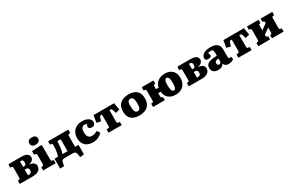

<svg xmlns="http://www.w3.org/2000/svg" viewBox="207 -2500 6597 4376"><g transform="rotate(-30 3505.5 -312.0)"><path d="M37 0V-85L72 -92Q88 -95 93 -104.5Q98 -114 98 -140V-380Q98 -405 92 -414.5Q86 -424 72 -427L30 -434L39 -519H370Q481 -519 526 -485.5Q571 -452 571 -398Q571 -360 541.5 -326.5Q512 -293 445 -279V-277Q518 -267 556.5 -237.5Q595 -208 595 -151Q595 -113 573.5 -78.5Q552 -44 503.5 -22Q455 0 372 0ZM297 -298H330Q357 -298 368.5 -318.5Q380 -339 380 -375Q380 -442 328 -442Q320 -442 312 -442Q304 -442 297 -441ZM331 -78Q362 -78 381 -97Q400 -116 400 -154Q400 -189 384 -207.5Q368 -226 333 -226H297V-80Q305 -79 314 -78.5Q323 -78 331 -78Z M802 -593Q747 -593 716.5 -617.5Q686 -642 686 -688Q686 -733 715.5 -758Q745 -783 802 -783Q859 -783 888 -758Q917 -733 917 -688Q917 -643 886 -618Q855 -593 802 -593ZM651 0V-86L690 -92Q706 -95 711.5 -104.5Q717 -114 717 -141V-348Q717 -382 711 -394.5Q705 -407 682 -411L648 -416L655 -509L899 -522L915 -512V-140Q915 -118 919 -107Q923 -96 942 -92L980 -85V0Z M1534 159 1523 79Q1516 39 1497.5 19.5Q1479 0 1432 0H1218Q1172 0 1153 20Q1134 40 1128 79L1117 153L1010 158V-102H1101Q1121 -155 1132 -223.5Q1143 -292 1143 -384Q1143 -406 1137 -415Q1131 -424 1116 -427L1080 -433L1082 -519H1614V-433L1583 -428Q1563 -425 1558 -416.5Q1553 -408 1553 -388V-102H1642L1641 147ZM1216 -102H1354V-416H1265Q1265 -352 1259 -292Q1253 -232 1242 -183Q1237 -161 1231 -141.5Q1225 -122 1216 -102Z M1956 14Q1870 14 1811 -18.5Q1752 -51 1721 -109Q1690 -167 1690 -245Q1690 -330 1724 -393.5Q1758 -457 1823 -493Q1888 -529 1982 -529Q2053 -529 2101.5 -508.5Q2150 -488 2175.5 -455.5Q2201 -423 2201 -387Q2201 -351 2180 -323Q2159 -295 2108 -295Q2070 -295 2047.5 -310.5Q2025 -326 2025 -355Q2025 -366 2030 -379.5Q2035 -393 2048 -418Q2020 -432 1983 -432Q1940 -432 1915 -395Q1890 -358 1890 -283Q1890 -125 2015 -125Q2050 -125 2083.5 -135Q2117 -145 2157 -170L2211 -94Q2171 -49 2110 -17.5Q2049 14 1956 14Z M2372 0V-85L2423 -92Q2439 -94 2444 -104Q2449 -114 2449 -140V-435H2431Q2410 -435 2398.5 -425Q2387 -415 2375 -377L2353 -307L2247 -334L2278 -519H2819L2850 -334L2743 -307L2722 -379Q2710 -415 2698 -425.5Q2686 -436 2666 -436H2648V-133Q2648 -112 2652 -101Q2656 -90 2672 -89L2720 -84V0Z M3183 14Q3046 14 2972.5 -52.5Q2899 -119 2899 -249Q2899 -347 2937.5 -409Q2976 -471 3045 -500Q3114 -529 3205 -529Q3287 -529 3350 -502.5Q3413 -476 3448.5 -418Q3484 -360 3484 -268Q3484 -129 3406 -57.5Q3328 14 3183 14ZM3197 -91Q3243 -91 3259.5 -129.5Q3276 -168 3276 -249Q3276 -319 3265.5 -356.5Q3255 -394 3235.5 -409Q3216 -424 3189 -424Q3152 -424 3129.5 -395Q3107 -366 3107 -282Q3107 -183 3127 -137Q3147 -91 3197 -91Z M4135 17Q4019 17 3949 -44Q3879 -105 3870 -215H3805V-133Q3805 -112 3809.5 -102Q3814 -92 3829 -89L3854 -84V0H3545V-85L3581 -92Q3596 -95 3601.5 -104.5Q3607 -114 3607 -140V-380Q3607 -405 3601.5 -414.5Q3596 -424 3581 -427L3545 -434L3547 -519H3853V-434L3830 -430Q3814 -427 3809.5 -417Q3805 -407 3805 -385V-318H3875Q3896 -422 3973 -474Q4050 -526 4156 -526Q4229 -526 4288.5 -497.5Q4348 -469 4382.5 -411Q4417 -353 4417 -265Q4417 -177 4383 -113.5Q4349 -50 4285.5 -16.5Q4222 17 4135 17ZM4148 -88Q4178 -88 4193.5 -126.5Q4209 -165 4209 -247Q4209 -343 4191 -382Q4173 -421 4141 -421Q4112 -421 4094 -387Q4076 -353 4076 -279Q4076 -179 4094 -133.5Q4112 -88 4148 -88Z M4485 0V-85L4520 -92Q4536 -95 4541 -104.5Q4546 -114 4546 -140V-380Q4546 -405 4540 -414.5Q4534 -424 4520 -427L4478 -434L4487 -519H4818Q4929 -519 4974 -485.5Q5019 -452 5019 -398Q5019 -360 4989.5 -326.5Q4960 -293 4893 -279V-277Q4966 -267 5004.5 -237.5Q5043 -208 5043 -151Q5043 -113 5021.5 -78.5Q5000 -44 4951.5 -22Q4903 0 4820 0ZM4745 -298H4778Q4805 -298 4816.5 -318.5Q4828 -339 4828 -375Q4828 -442 4776 -442Q4768 -442 4760 -442Q4752 -442 4745 -441ZM4779 -78Q4810 -78 4829 -97Q4848 -116 4848 -154Q4848 -189 4832 -207.5Q4816 -226 4781 -226H4745V-80Q4753 -79 4762 -78.5Q4771 -78 4779 -78Z M5258 14Q5180 14 5138 -23.5Q5096 -61 5096 -123Q5096 -186 5128 -220Q5160 -254 5225 -268.5Q5290 -283 5388 -286V-350Q5388 -402 5374 -427Q5360 -452 5317 -452Q5298 -452 5278 -447Q5258 -442 5244 -433Q5269 -390 5269 -370Q5269 -347 5247.5 -331Q5226 -315 5182 -315Q5144 -315 5125.5 -333Q5107 -351 5107 -380Q5107 -422 5137 -455.5Q5167 -489 5222 -508.5Q5277 -528 5352 -528Q5474 -528 5530 -480Q5586 -432 5586 -332V-142Q5586 -119 5593.5 -108Q5601 -97 5620 -97Q5630 -97 5638.5 -99Q5647 -101 5656 -103L5671 -33Q5650 -16 5613 -1Q5576 14 5533 14Q5481 14 5450 -9Q5419 -32 5410 -65Q5394 -37 5357.5 -11.5Q5321 14 5258 14ZM5333 -85Q5359 -85 5373.5 -100.5Q5388 -116 5388 -145V-210Q5337 -210 5313 -194Q5289 -178 5289 -142Q5289 -118 5299 -101.5Q5309 -85 5333 -85Z M5789 0V-85L5840 -92Q5856 -94 5861 -104Q5866 -114 5866 -140V-435H5848Q5827 -435 5815.5 -425Q5804 -415 5792 -377L5770 -307L5664 -334L5695 -519H6236L6267 -334L6160 -307L6139 -379Q6127 -415 6115 -425.5Q6103 -436 6083 -436H6065V-133Q6065 -112 6069 -101Q6073 -90 6089 -89L6137 -84V0Z M6315 0V-85L6351 -92Q6366 -95 6371.5 -104.5Q6377 -114 6377 -140V-380Q6377 -405 6371.5 -414.5Q6366 -424 6351 -427L6315 -434L6317 -519H6623V-434L6600 -430Q6584 -427 6579.5 -417Q6575 -407 6575 -385V-268L6722 -371V-388Q6722 -409 6717 -418Q6712 -427 6697 -430L6673 -435L6675 -519H6981V-434L6949 -429Q6931 -426 6925.5 -417Q6920 -408 6920 -386V-132Q6920 -111 6925.5 -102.5Q6931 -94 6949 -91L6981 -85V0H6674V-85L6696 -89Q6712 -92 6717 -101Q6722 -110 6722 -132V-255L6575 -152V-133Q6575 -111 6579.5 -101.5Q6584 -92 6599 -89L6624 -84V0Z"/></g></svg>

Font: Literata 12pt ExtraBold
Style: Regular
Weight: 800
Designer: Latin by Veronika Burian and Jose Scaglione. Greek by Irene Vlachou. Cyrillic by Vera Evstafieva.
Foundry: TypeTogether
Version: Version 3.002